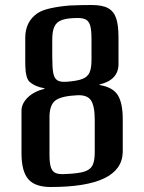

<svg xmlns="http://www.w3.org/2000/svg" viewBox="-20 -735 576 768"><path d="M378 -395V-397Q454 -415 454 -479V-585Q454 -635 444.5 -662.5Q435 -690 412 -702.5Q389 -715 346 -715Q305 -715 259 -713Q220 -710 184.5 -702.5Q149 -695 130 -682Q81 -649 81 -583V-494Q81 -467 82 -460Q82 -447 86 -431.5Q90 -416 97 -409Q120 -388 158 -382V-380Q115 -369 90.5 -344.5Q66 -320 66 -293V-122Q66 -50 93 -18.5Q120 13 183 13Q467 13 471 -126V-257Q471 -322 451.5 -354Q432 -386 378 -395ZM247 -408Q221 -406 209 -414Q197 -422 193 -443Q189 -464 189 -510V-577Q189 -611 198 -629.5Q207 -648 229 -655.5Q251 -663 292 -663Q314 -663 325.5 -655.5Q337 -648 341.5 -630Q346 -612 346 -577V-495Q346 -462 338 -444.5Q330 -427 309 -419Q288 -411 247 -408ZM244 -39Q217 -37 203.5 -42.5Q190 -48 184 -64.5Q178 -81 178 -115V-267Q178 -315 201.5 -333Q225 -351 289 -354Q329 -356 344 -333.5Q359 -311 359 -254V-127Q359 -91 350 -73.5Q341 -56 317 -48.5Q293 -41 244 -39Z"/></svg>

Font: Federant
Style: Regular
Weight: 400
Designer: Olexa M. Volochay, Alexei Vanyashin, Otto Ludwig Naegele
Foundry: Cyreal (www.cyreal.org)
Version: Version 1.011; ttfautohint (v1.4.1)